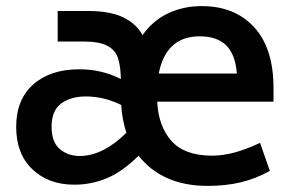

<svg xmlns="http://www.w3.org/2000/svg" viewBox="-20 -592 956 629"><path d="M672 -82Q711 -82 749 -92.5Q787 -103 832 -124L864 -32Q817 -6 768 5.5Q719 17 660 17Q585 17 528 -8.5Q471 -34 434 -82Q383 -31 332 -9Q281 13 223 13Q139 13 86 -37.5Q33 -88 33 -176Q33 -266 89 -315.5Q145 -365 240 -365Q314 -365 376 -333Q375 -376 366.5 -402Q358 -428 331.5 -442Q305 -456 253 -456H169V-556H268Q340 -556 383 -535.5Q426 -515 447 -477Q480 -524 530 -548Q580 -572 641 -572Q749 -572 812.5 -503Q876 -434 876 -304V-259H495Q499 -179 541 -131Q583 -83 672 -82ZM500 -351H756Q751 -414 721 -443.5Q691 -473 634 -473Q524 -473 500 -351ZM394 -157Q380 -201 377 -248Q321 -276 261 -276Q212 -276 180.5 -253Q149 -230 149 -177Q149 -126 176 -103.5Q203 -81 241 -81Q317 -81 394 -157Z"/></svg>

Font: Biryani SemiBold
Style: Regular
Weight: 600
Designer: Dan Reynolds and Mathieu Réguer
Foundry: Dan Reynolds and Mathieu Réguer
Version: Version 1.004; ttfautohint (v1.1) -l 5 -r 5 -G 72 -x 0 -D la